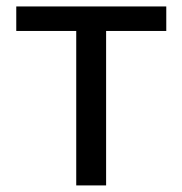

<svg xmlns="http://www.w3.org/2000/svg" viewBox="-20 -563 554 583"><path d="M211.5 0V-469H29.4V-543.4H484.9V-469H302.2V0Z"/></svg>

Font: Noto Sans SC Thin
Style: Regular
Weight: 100
Designer: Ryoko NISHIZUKA 西塚涼子 (kana, bopomofo & ideographs); Paul D. Hunt (Latin, Greek & Cyrillic); Sandoll Communications 산돌커뮤니
Foundry: Adobe
Version: Version 2.004-H2;hotconv 1.0.118;makeotfexe 2.5.65603